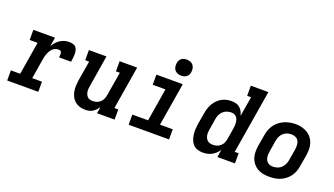

<svg xmlns="http://www.w3.org/2000/svg" viewBox="-67 -1276 3133 1799"><g transform="rotate(20 1500.0 -376.0)"><path d="M41 0V-101H134L188 -429H109V-530H325L310 -440Q322 -461 338 -479.5Q354 -498 374.5 -511.5Q395 -525 418 -531.5Q441 -538 464 -538Q483 -538 501.5 -533.5Q520 -529 531.5 -515.5Q543 -502 547 -484Q551 -466 551 -446.5Q551 -427 548.5 -408Q546 -389 543 -370H423Q424 -377 425 -384.5Q426 -392 426 -399.5Q426 -407 425 -414.5Q424 -422 420 -427.5Q416 -433 409 -435Q402 -437 394 -437Q379 -437 364 -431.5Q349 -426 337.5 -415Q326 -404 317.5 -390.5Q309 -377 303 -362.5Q297 -348 293.5 -333.5Q290 -319 287 -304L254 -101H351V0Z M819 8Q790 8 763.5 -0.5Q737 -9 716.5 -26.5Q696 -44 684 -68Q672 -92 667 -119.5Q662 -147 663.5 -175.5Q665 -204 669 -233L702 -429H663V-530H838L787 -217Q784 -202 783 -187.5Q782 -173 784 -159Q786 -145 791.5 -132.5Q797 -120 806.5 -110.5Q816 -101 829.5 -97Q843 -93 858 -93Q878 -93 897.5 -99Q917 -105 932.5 -119Q948 -133 956.5 -152Q965 -171 968 -190L1008 -429H969V-530H1144L1073 -101H1112V0H937L948 -65Q937 -49 923 -34.5Q909 -20 892 -9.5Q875 1 856 4.5Q837 8 819 8Z M1252 0V-101H1409L1463 -429H1336V-530H1599L1528 -101H1655V0ZM1556 -600Q1537 -600 1519.5 -607Q1502 -614 1491 -628Q1480 -642 1477.5 -661Q1475 -680 1478 -699Q1480 -713 1487 -725Q1494 -737 1505 -745.5Q1516 -754 1529.5 -757Q1543 -760 1556 -760Q1575 -760 1593 -753Q1611 -746 1621.5 -732Q1632 -718 1635 -699Q1638 -680 1635 -661Q1633 -647 1626 -635Q1619 -623 1607.5 -614.5Q1596 -606 1582.5 -603Q1569 -600 1556 -600Z M1992 8Q1964 8 1938.5 -0.5Q1913 -9 1895.5 -28Q1878 -47 1869 -72Q1860 -97 1856.5 -123.5Q1853 -150 1855 -177.5Q1857 -205 1861 -233L1880 -343Q1884 -368 1891.5 -392Q1899 -416 1912 -439Q1925 -462 1944 -481.5Q1963 -501 1986 -514Q2009 -527 2034 -532.5Q2059 -538 2084 -538Q2107 -538 2129 -532Q2151 -526 2167.5 -511.5Q2184 -497 2194 -477.5Q2204 -458 2209 -436L2242 -634H2203V-735H2378L2273 -101H2312V0H2137L2149 -76Q2136 -56 2118.5 -39.5Q2101 -23 2080 -12Q2059 -1 2036.5 3.5Q2014 8 1992 8ZM2057 -93Q2077 -93 2096.5 -99Q2116 -105 2132 -119Q2148 -133 2156.5 -152Q2165 -171 2168 -190L2186 -300Q2189 -316 2190 -331.5Q2191 -347 2189.5 -362Q2188 -377 2183.5 -391Q2179 -405 2169.5 -416Q2160 -427 2146 -432Q2132 -437 2117 -437Q2095 -437 2073.5 -429.5Q2052 -422 2035 -406Q2018 -390 2009 -369Q2000 -348 1997 -327L1979 -217Q1976 -202 1975.5 -187Q1975 -172 1977.5 -158Q1980 -144 1986.5 -131Q1993 -118 2003.5 -109Q2014 -100 2028 -96.5Q2042 -93 2057 -93Z M2655 8Q2624 8 2593 2Q2562 -4 2536.5 -19Q2511 -34 2492.5 -57.5Q2474 -81 2465 -109.5Q2456 -138 2456 -169.5Q2456 -201 2461 -233L2480 -343Q2484 -370 2494 -397Q2504 -424 2521 -447.5Q2538 -471 2561.5 -489.5Q2585 -508 2611.5 -519Q2638 -530 2665.5 -535.5Q2693 -541 2721 -541Q2753 -541 2783 -533.5Q2813 -526 2838.5 -511Q2864 -496 2882.5 -472.5Q2901 -449 2910 -420.5Q2919 -392 2919 -360.5Q2919 -329 2914 -297L2895 -187Q2891 -160 2881.5 -133Q2872 -106 2855 -82.5Q2838 -59 2814.5 -40.5Q2791 -22 2764.5 -11Q2738 0 2710 4Q2682 8 2655 8ZM2657 -93Q2679 -93 2701 -100.5Q2723 -108 2739.5 -124Q2756 -140 2765.5 -161Q2775 -182 2778 -203L2797 -313Q2800 -336 2799.5 -358.5Q2799 -381 2789 -400Q2779 -419 2759 -428Q2739 -437 2716 -437Q2694 -437 2672.5 -429.5Q2651 -422 2634.5 -406Q2618 -390 2609 -369Q2600 -348 2597 -327L2579 -217Q2576 -202 2575.5 -187Q2575 -172 2577.5 -157.5Q2580 -143 2586.5 -130.5Q2593 -118 2603.5 -109Q2614 -100 2628 -96.5Q2642 -93 2657 -93Z"/></g></svg>

Font: Iosevka Slab Extended Oblique
Style: Bold
Weight: 700
Width: 7
Italic angle: -9°
Monospace: yes
Designer: Belleve Invis
Foundry: Belleve Invis
Version: Version 11.1.1; ttfautohint (v1.8.3)